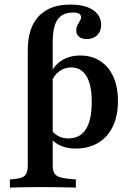

<svg xmlns="http://www.w3.org/2000/svg" viewBox="-20 -651 592 857"><path d="M104 -208.1V-427.4Q104 -526.6 152.8 -578.6Q201.6 -630.6 293.5 -630.6Q358.1 -630.6 394.8 -606.5Q431.5 -582.3 431.5 -540.3Q431.5 -511.3 413.7 -494Q396 -476.6 366.9 -476.6Q345.2 -476.6 332.7 -487.1Q320.2 -497.6 320.2 -515.3Q320.2 -527.4 325.4 -537.9Q330.6 -548.4 336.3 -557.3Q341.9 -566.1 341.9 -574.2Q341.9 -595.2 305.6 -595.2Q258.9 -595.2 237.1 -563.7Q215.3 -532.3 215.3 -465.3V-208.1ZM159.7 183.9Q121.8 183.9 90.3 184.7Q58.9 185.5 24.2 186.3V150L48.4 147.6Q80.6 144.4 92.3 131.5Q104 118.5 104 86.3V-208.1H215.3V86.3Q215.3 108.1 221.4 120.2Q227.4 132.3 242.7 138.3Q258.1 144.4 285.5 146.8L318.5 150V186.3Q291.9 185.5 266.9 185.1Q241.9 184.7 216.1 184.3Q190.3 183.9 159.7 183.9ZM337.9 -403.2Q389.5 -403.2 427.4 -378.6Q465.3 -354 485.9 -308.5Q506.5 -262.9 506.5 -200Q506.5 -133.9 483.5 -86.3Q460.5 -38.7 418.1 -13.3Q375.8 12.1 316.9 12.1Q275 12.1 244.4 -3.6Q213.7 -19.4 197.6 -46L206.5 -75.8Q216.9 -57.3 237.5 -45.2Q258.1 -33.1 285.5 -33.1Q337.1 -33.1 363.3 -74.2Q389.5 -115.3 389.5 -196Q389.5 -271.8 366.1 -310.9Q342.7 -350 297.6 -350Q267.7 -350 244 -332.3Q220.2 -314.5 208.9 -283.1L202.4 -312.9Q216.9 -354.8 252.4 -379Q287.9 -403.2 337.9 -403.2Z"/></svg>

Font: Playfair 9pt
Style: Bold
Weight: 700
Designer: Claus Eggers Sørensen
Foundry: Claus Eggers Sørensen
Version: Version 2.203